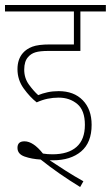

<svg xmlns="http://www.w3.org/2000/svg" viewBox="-20 -642 444 769"><path d="M215 -251Q192 -251 170.5 -246.5Q149 -242 127 -232Q100 -253 75 -287.5Q50 -322 50 -365Q50 -405 72 -430Q86 -446 109.5 -455Q133 -464 180 -464H276V-596H0V-622H404V-596H302V-438H174Q140 -438 122 -432.5Q104 -427 93 -414Q77 -397 77 -363Q77 -329 96 -303Q115 -277 133 -261Q150 -268 170.5 -272.5Q191 -277 215 -277Q276 -277 311.5 -240.5Q347 -204 347 -142Q347 -71 305 -35.5Q263 0 192 0Q187 0 179 0Q209 20 243.5 42Q278 64 314 84L301 107Q257 80 217.5 52.5Q178 25 143 -3Q107 -5 78.5 -15Q50 -25 50 -50Q50 -76 78 -76Q113 -76 152 -27Q170 -24 190 -24Q253 -24 286.5 -53.5Q320 -83 320 -142Q320 -200 289.5 -225.5Q259 -251 215 -251Z"/></svg>

Font: Noto Sans Devanagari UI Condensed Thin
Style: Regular
Weight: 100
Width: 3
Designer: Jelle Bosma - Monotype Design Team
Foundry: Monotype Imaging Inc.
Version: Version 2.004; ttfautohint (v1.8.4.7-5d5b)